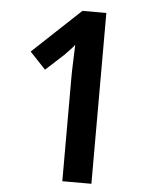

<svg xmlns="http://www.w3.org/2000/svg" viewBox="-51 -735 592 776"><g transform="rotate(5 245.0 -346.5)"><path d="M349 0H231V-422Q231 -448 232.5 -485Q234 -522 235 -554Q232 -549 219 -535Q206 -521 193 -508L122 -443L58 -511L252 -693H349Z"/></g></svg>

Font: Noto Sans Kannada Condensed SemiBold
Style: Regular
Weight: 600
Width: 3
Designer: Jelle Bosma - Monotype Design Team
Foundry: Monotype Imaging Inc.
Version: Version 2.005; ttfautohint (v1.8.4.7-5d5b)